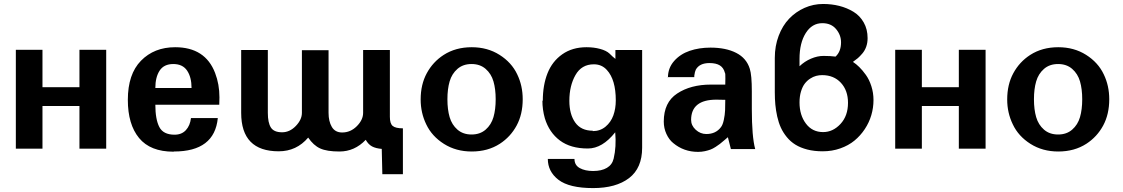

<svg xmlns="http://www.w3.org/2000/svg" viewBox="-20 -752 5680 971"><path d="M517.1 0H381.8V-215.8H194.8V0H60.1V-500H194.8V-311H381.8V-500H517.1Z M859.9 14.2 857.4 15.1Q740.2 15.1 683.3 -54Q626.5 -123 626.5 -247.1Q626.5 -377 692.9 -444.8Q759.8 -513.2 865.7 -513.2Q1018.1 -513.2 1067.9 -382.8Q1089.8 -325.7 1089.8 -259.8L1088.9 -222.2H765.6Q765.6 -148.9 785.6 -109.9Q805.7 -70.8 862.8 -70.8Q898.9 -70.8 920.2 -94Q941.4 -117.2 945.8 -154.8H1081.5Q1064.9 14.2 859.9 14.2ZM948.7 -307.1Q948.7 -361.3 926.3 -394.8Q903.8 -428.2 856.4 -428.2Q809.1 -428.2 787.4 -395Q765.6 -361.8 765.6 -307.1Z M1910.6 1Q1880.4 -1.5 1861.6 -11.5Q1842.8 -21.5 1829.6 -44.9Q1773.4 14.2 1696.8 14.2Q1633.3 14.2 1599.4 -1.2Q1565.4 -16.6 1538.6 -56.2Q1479.5 13.2 1389.6 13.2Q1199.7 13.2 1199.7 -181.2V-499H1334.5V-181.2Q1334.5 -131.3 1349.9 -107.2Q1365.2 -83 1406.7 -83Q1445.3 -83 1476.1 -115Q1506.8 -147 1506.8 -181.2V-498H1641.6V-181.2Q1641.6 -138.2 1658.2 -110.1Q1674.8 -82 1710.4 -82Q1752.9 -82 1784.7 -114Q1816.4 -146 1816.4 -181.2V-499H1951.7V-161.1Q1951.7 -127 1966.1 -115Q1980.5 -103 2017.6 -103V128.9H1913.6Z M2623.5 -250Q2623.5 -174.3 2592.8 -117.2Q2562 -60.1 2507.8 -24.9Q2447.3 14.2 2365.7 14.2Q2286.1 14.2 2225.1 -24.4Q2164.1 -63 2135.7 -123Q2107.4 -181.2 2107.4 -249Q2107.4 -324.7 2138.4 -381.8Q2169.4 -439 2223.6 -474.1Q2284.2 -513.2 2365.7 -513.2Q2445.3 -513.2 2506.3 -474.6Q2567.4 -436 2595.7 -376Q2623.5 -318.8 2623.5 -250ZM2293.5 -96.4Q2321.8 -71.8 2364.7 -71.8Q2407.7 -71.8 2436 -96.4Q2464.4 -121.1 2475.6 -159.7Q2486.8 -198.2 2486.8 -250Q2486.8 -301.8 2475.6 -340.3Q2464.4 -378.9 2436 -403.6Q2407.7 -428.2 2364.7 -428.2Q2321.8 -428.2 2293.5 -403.6Q2265.1 -378.9 2253.9 -340.3Q2242.7 -301.8 2242.7 -250Q2242.7 -198.2 2253.9 -159.7Q2265.1 -121.1 2293.5 -96.4Z M2723.1 -243.2 2725.1 -242.2Q2725.1 -321.3 2749 -381.6Q2772.9 -441.9 2823.7 -477.5Q2874.5 -513.2 2946.3 -513.2Q2983.4 -513.2 3014.9 -504.6Q3046.4 -496.1 3062.5 -481Q3078.6 -464.8 3092.3 -454.1V-499H3227.5V-4.9Q3227.5 98.1 3161.4 148.7Q3095.2 199.2 2979.5 199.2Q2858.9 199.2 2804.2 157.2Q2750.5 115.7 2750.5 51.8H2885.3Q2885.3 83.5 2912.1 98.1Q2939 112.8 2979.5 112.8Q3022.5 112.8 3049.3 96.9Q3076.2 81.1 3083.5 49.8Q3097.7 -9.8 3091.3 -83Q3026.4 -1 2953.1 -1Q2865.7 -1 2811.5 -41.5Q2757.3 -82 2735.4 -153.8Q2723.1 -197.3 2723.1 -243.2ZM2978.5 -90.8 2977.5 -88.9Q3015.1 -88.9 3042.2 -111.3Q3069.3 -133.8 3081.8 -168.2Q3094.2 -202.6 3094.2 -244.1Q3094.2 -349.1 3049.3 -397.9Q3023.4 -426.8 2983.4 -426.8Q2920.9 -426.8 2890.1 -372.1Q2859.4 -317.9 2859.4 -242.2Q2859.4 -174.3 2888.9 -132.6Q2918.5 -90.8 2978.5 -90.8Z M3356.9 -361.8 3357.9 -358.9Q3357.9 -407.7 3388.9 -443.1Q3419.9 -478.5 3467.8 -494.9Q3515.6 -511.2 3573.2 -511.2Q3650.9 -511.2 3703.1 -484.6Q3755.4 -458 3772 -403.8Q3782.2 -372.1 3782.2 -290V-200.2Q3782.2 -60.5 3799.3 2H3676.3L3661.1 -58.1Q3655.3 -53.2 3641.4 -41.3Q3627.4 -29.3 3620.1 -23.7Q3612.8 -18.1 3598.9 -9Q3585 0 3573.2 4.4Q3561.5 8.8 3544.9 12.5Q3528.3 16.1 3510.3 16.1Q3438 16.1 3384.3 -28.8Q3363.8 -45.4 3350.3 -74.5Q3336.9 -103.5 3336.9 -137.2Q3336.9 -234.4 3404.3 -278.8Q3472.7 -324.2 3575.2 -324.2H3647.9Q3647.9 -328.1 3648.4 -355Q3648.9 -381.8 3646 -383.8Q3639.6 -409.2 3620.6 -421.1Q3601.6 -433.1 3567.9 -433.1Q3517.6 -433.1 3499 -399.9Q3494.1 -390.6 3491.2 -369.1V-361.8ZM3475.1 -145V-146Q3475.1 -117.2 3498.5 -95.7Q3522 -74.2 3552.2 -74.2Q3600.1 -74.2 3626 -108.9Q3635.3 -120.6 3640.6 -145.8Q3646 -170.9 3647 -194.8Q3647.9 -209 3647.9 -247.1Q3636.7 -248 3603 -248Q3475.1 -248 3475.1 -145Z M4023.4 -454.1V-417Q4048.8 -441.4 4081.3 -455.3Q4113.8 -469.2 4144.5 -469.2Q4181.2 -469.2 4205.6 -465.8Q4233.4 -491.2 4233.4 -538.1Q4233.4 -574.7 4208.5 -604.7Q4183.6 -634.8 4138.7 -634.8Q4086.4 -634.8 4054.9 -584.7Q4023.4 -534.7 4023.4 -454.1ZM4142.6 -84Q4192.4 -84 4230.5 -125Q4268.6 -166 4268.6 -231.9Q4268.6 -294.4 4232.7 -333.3Q4196.8 -372.1 4137.7 -372.1Q4122.6 -372.1 4107.4 -368.2Q4092.3 -364.3 4076.9 -354.2Q4061.5 -344.2 4049.8 -328.9Q4038.1 -313.5 4030.8 -289.1Q4023.4 -264.6 4023.4 -233.9Q4023.4 -169.9 4055.7 -127Q4087.9 -84 4142.6 -84ZM3898.4 -285.2V-459Q3898.4 -519.5 3918 -571Q3937.5 -622.6 3970.9 -657.5Q4004.4 -692.4 4048.8 -712.2Q4093.3 -731.9 4142.6 -731.9Q4185.5 -731.9 4224.4 -722.2Q4263.2 -712.4 4295.9 -692.6Q4328.6 -672.9 4348.1 -638.4Q4367.7 -604 4367.7 -559.1Q4367.7 -535.6 4360.8 -516.1Q4354 -496.6 4341.1 -481.4Q4328.1 -466.3 4318.4 -458Q4308.6 -449.7 4293.5 -439Q4309.6 -428.7 4325.7 -412.8Q4341.8 -397 4358.9 -373.3Q4376 -349.6 4386.7 -316.2Q4397.5 -282.7 4397.5 -246.1Q4397.5 -207 4386.5 -169.7Q4375.5 -132.3 4353.5 -99.1Q4331.5 -65.9 4301.3 -41Q4271 -16.1 4229.5 -1.5Q4188 13.2 4140.6 13.2Q4097.7 13.2 4062.7 4.2Q4027.8 -4.9 4002.9 -20.3Q3978 -35.6 3959.2 -58.6Q3940.4 -81.5 3929 -106.7Q3917.5 -131.8 3910.6 -162.8Q3903.8 -193.8 3901.1 -222.9Q3898.4 -252 3898.4 -285.2Z M4964.4 0H4829.1V-215.8H4642.1V0H4507.3V-500H4642.1V-311H4829.1V-500H4964.4Z M5589.8 -250Q5589.8 -174.3 5559.1 -117.2Q5528.3 -60.1 5474.1 -24.9Q5413.6 14.2 5332 14.2Q5252.4 14.2 5191.4 -24.4Q5130.4 -63 5102.1 -123Q5073.7 -181.2 5073.7 -249Q5073.7 -324.7 5104.7 -381.8Q5135.7 -439 5189.9 -474.1Q5250.5 -513.2 5332 -513.2Q5411.6 -513.2 5472.7 -474.6Q5533.7 -436 5562 -376Q5589.8 -318.8 5589.8 -250ZM5259.8 -96.4Q5288.1 -71.8 5331.1 -71.8Q5374 -71.8 5402.3 -96.4Q5430.7 -121.1 5441.9 -159.7Q5453.1 -198.2 5453.1 -250Q5453.1 -301.8 5441.9 -340.3Q5430.7 -378.9 5402.3 -403.6Q5374 -428.2 5331.1 -428.2Q5288.1 -428.2 5259.8 -403.6Q5231.4 -378.9 5220.2 -340.3Q5209 -301.8 5209 -250Q5209 -198.2 5220.2 -159.7Q5231.4 -121.1 5259.8 -96.4Z"/></svg>

Font: Perun
Style: Bold
Weight: 700
Foundry: Copyright (c) Stefan Peev, Context Ltd, 2016
Version: Version 1.0000